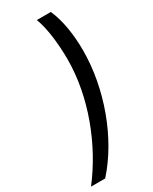

<svg xmlns="http://www.w3.org/2000/svg" viewBox="-300 -776 788 987"><g transform="rotate(-30 94.0 -282.5)"><path d="M-75 158H9C150 2 240 -243 240 -470C240 -559 227 -651 195 -723H112C138 -655 148 -554 148 -469C148 -248 58 -14 -75 158Z"/></g></svg>

Font: Noto Sans UI Condensed Medium
Style: Italic
Weight: 500
Width: 3
Italic angle: -12°
Designer: Monotype Design Team
Foundry: Monotype Imaging Inc.
Version: Version 1.901